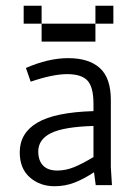

<svg xmlns="http://www.w3.org/2000/svg" viewBox="-20 -645 478 669"><path d="M313.5 0 307.6 -44.9Q272.5 -21.5 239.7 -8.8Q207 3.9 169.9 3.9Q119.1 3.9 84 -26.9Q48.8 -57.6 48.8 -114.3Q48.8 -181.6 110.4 -217.8Q171.9 -253.9 305.7 -257.8V-283.2Q305.7 -341.8 284.7 -364.3Q263.7 -386.7 213.9 -386.7Q164.1 -386.7 86.9 -360.4L70.3 -408.2Q148.4 -442.4 217.8 -442.4Q290 -442.4 328.1 -407.7Q366.2 -373 366.2 -296.9V-62.5L370.1 0ZM179.7 -50.8Q209 -50.8 237.8 -62.5Q266.6 -74.2 305.7 -97.7V-206.1Q202.1 -203.1 157.7 -181.2Q113.3 -159.2 113.3 -117.2Q113.3 -85.9 129.9 -68.4Q146.5 -50.8 179.7 -50.8ZM62.5 -625H125V-562.5H62.5ZM312.5 -625H375V-562.5H312.5ZM312.5 -562.5V-500H125V-562.5Z"/></svg>

Font: Sudo Light
Style: Regular
Weight: 300
Monospace: yes
Designer: Jens Kutilek
Foundry: Jens Kutilek
Version: Version 0.040